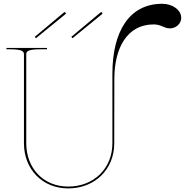

<svg xmlns="http://www.w3.org/2000/svg" viewBox="-20 -1020 1004 1042"><path d="M168.5 -820 175 -812.5 335.5 -943.5C339 -946.5 337 -950.5 335.5 -952C334 -953.5 330.5 -955.5 327 -952.5ZM367 -820 373.5 -812.5 534 -943.5C537.5 -946.5 535.5 -950.5 534 -952C532.5 -953.5 529 -955.5 525.5 -952.5ZM590 -620V-242.5C590 -105 488.5 -7.5 350 -7.5C215.5 -7.5 122.5 -107 122.5 -242.5V-725C122.5 -739.5 129 -752.5 197.5 -752.5H235V-760H15V-752.5H35C103.5 -752.5 110 -739.5 110 -725V-242.5C110 -101.5 210 2.5 350 2.5C493.5 2.5 600 -99.5 600 -242.5L600.5 -591.5C600.5 -756.5 668 -887.5 814 -887.5C854.5 -887.5 870.5 -866 901.5 -866C935.5 -866 963.5 -891.5 963.5 -923C963.5 -965 917.5 -999.5 860.5 -999.5C680 -999.5 590 -847 590 -620Z"/></svg>

Font: ZnikomitNo24
Style: Regular
Weight: 500
Designer: gluk
Foundry: gluk
Version: Version 0.55